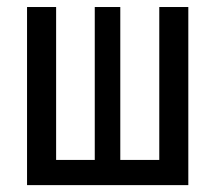

<svg xmlns="http://www.w3.org/2000/svg" viewBox="-20 -538 626 558"><path d="M58.6 0H527.3V-517.6H442.9V-73.2H329.6V-517.6H255.4V-73.2H143.1V-517.6H58.6Z"/></svg>

Font: Cascadia Code SemiLight
Style: Regular
Weight: 350
Monospace: yes
Designer: Aaron Bell
Foundry: Saja Typeworks
Version: Version 2404.023